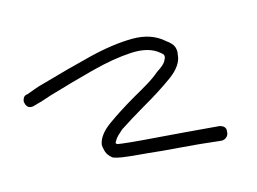

<svg xmlns="http://www.w3.org/2000/svg" viewBox="-47 -308 370 276"><g transform="rotate(10 138.5 -169.5)"><path d="M132 -79H130Q122 -81 118 -85.5Q114 -90 112 -94Q108 -108 119 -127.5Q130 -147 146 -170Q154 -181 161 -191.5Q168 -202 172 -211Q179 -222 179.5 -227.5Q180 -233 179 -235Q179 -235 178 -236.5Q177 -238 172 -239Q154 -244 130.5 -231.5Q107 -219 80.5 -197Q54 -175 27 -151Q23 -147 17.5 -142Q12 -137 6 -132Q-2 -126 -8 -134Q-10 -136 -10 -140.5Q-10 -145 -6 -147Q-1 -152 4 -157Q9 -162 14 -166Q45 -193 73.5 -216Q102 -239 128 -251.5Q154 -264 177 -257Q188 -255 192 -250.5Q196 -246 197 -241Q203 -226 191 -204.5Q179 -183 162 -159Q155 -149 148.5 -139Q142 -129 137 -121Q132 -110 131.5 -105.5Q131 -101 131 -100Q131 -100 132 -99.5Q133 -99 134 -99Q138 -100 151 -104.5Q164 -109 193 -120Q222 -131 274 -150Q284 -152 286 -144Q288 -140 286.5 -136Q285 -132 281 -130Q248 -119 223 -109.5Q198 -100 180 -94Q153 -84 144 -81.5Q135 -79 132 -79Z"/></g></svg>

Font: Redacted Script Light
Style: Regular
Weight: 300
Designer: Christian Naths
Foundry: Christian Naths
Version: Version 1.001; ttfautohint (v1.8.3)